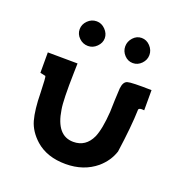

<svg xmlns="http://www.w3.org/2000/svg" viewBox="-110 -667 725 769"><g transform="rotate(20 253.0 -282.0)"><path d="M402.5 -554.5Q418 -538 418 -517Q418 -496 402.5 -480Q387 -464 366 -464Q345 -464 330 -480Q315 -496 315 -517Q315 -538 330 -554.5Q345 -571 366 -571Q387 -571 402.5 -554.5ZM174 -467Q152 -467 136 -482.5Q120 -498 120 -519Q120 -540 136 -556Q152 -572 174 -572Q195 -572 211 -555.5Q227 -539 227 -519Q227 -499 211 -483Q195 -467 174 -467ZM474 -388V-302Q452 -305 450 -296Q448 -223 432 -111Q418 -68 381 -36Q328 8 251 8Q172 8 123 -35Q85 -69 73 -111Q61 -154 60 -226Q58 -293 55 -296Q53 -296 32 -301V-388L159 -387L158 -348Q155 -229 162 -191Q178 -86 250 -86Q303 -86 327 -138Q343 -175 348 -250Q348 -266 349.5 -300Q351 -334 352 -351Q355 -380 372 -385Q388 -390 474 -388Z"/></g></svg>

Font: GFS Neohellenic Rg
Style: Bold
Weight: 700
Designer: Designed by Takis Katsoulidis and George D. Matthiopoulos.
Foundry: Designed by Takis Katsoulidis and George D. Matthiopoulos.
Version: Version 1.0